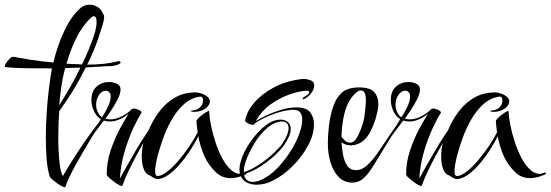

<svg xmlns="http://www.w3.org/2000/svg" viewBox="-193 -763 2343 817"><path d="M85 33Q82 36 66 27Q50 18 35 5.5Q20 -7 18 -14Q9 -43 5.5 -85Q2 -127 2 -176Q2 -227 5.5 -281Q9 -335 15 -384.5Q21 -434 28 -472Q-19 -472 -61.5 -472.5Q-104 -473 -133.5 -474.5Q-163 -476 -171 -478Q-175 -480 -169 -491Q-163 -502 -153 -512.5Q-143 -523 -134 -521Q-108 -516 -64 -509Q-20 -502 34 -497Q52 -572 82 -634.5Q112 -697 151 -730Q167 -743 189 -743Q206 -743 222 -733.5Q238 -724 245 -704Q250 -702 250 -691Q250 -675 240 -645.5Q230 -616 224 -596Q216 -573 204.5 -545.5Q193 -518 178 -488Q210 -488 243 -491Q276 -494 308 -502Q310 -502 310.5 -502.5Q311 -503 312 -503Q320 -503 320 -497Q320 -493 313 -490Q298 -482 273 -481.5Q248 -481 225 -479L172 -476Q149 -429 119.5 -380.5Q90 -332 59 -290Q57 -265 56 -237Q55 -209 55 -180Q55 -122 60 -74Q65 -26 75 -14Q88 -38 114.5 -80Q141 -122 173.5 -169Q206 -216 238 -254Q243 -260 246 -258Q249 -256 245 -251Q234 -237 223 -219.5Q212 -202 200 -183Q160 -117 128 -59.5Q96 -2 85 33ZM156 -489Q173 -523 185.5 -554.5Q198 -586 208 -615Q218 -648 218 -669Q218 -694 206 -694Q201 -694 196 -689Q157 -653 131.5 -601Q106 -549 90 -492Q102 -491 114 -490.5Q126 -490 139 -490Q143 -489 147 -489Q151 -489 156 -489ZM59 -315Q82 -351 105.5 -392Q129 -433 149 -475Q133 -475 117 -474.5Q101 -474 84 -473Q73 -431 67.5 -391Q62 -351 59 -315Z M328 27Q325 30 315 25Q305 20 293 11Q281 2 271.5 -6.5Q262 -15 261 -20Q261 -73 278 -123.5Q295 -174 317 -214.5Q339 -255 354 -279Q313 -246 274 -246Q260 -246 249 -250Q230 -225 211.5 -200.5Q193 -176 175 -150Q171 -144 169 -144Q168 -144 168 -146Q168 -150 171 -156Q189 -182 205.5 -207Q222 -232 236 -256Q217 -268 206.5 -291Q196 -314 196 -338Q196 -375 218 -394.5Q240 -414 271 -414Q289 -414 304.5 -406.5Q320 -399 320 -382Q320 -365 308 -341Q296 -317 281 -294.5Q266 -272 256 -258Q265 -255 276 -255Q300 -255 325.5 -268Q351 -281 366 -297Q369 -301 376 -301Q387 -301 400 -294Q413 -287 408 -281Q395 -262 375 -219.5Q355 -177 338 -121Q321 -65 317 -3Q327 -21 344 -51.5Q361 -82 382 -118Q403 -154 426.5 -189.5Q450 -225 474 -254Q479 -260 482 -258Q485 -256 481 -251Q457 -219 433 -180.5Q409 -142 388 -102.5Q367 -63 351 -29Q335 5 328 27ZM241 -264Q251 -278 264.5 -305Q278 -332 278 -352Q278 -365 271.5 -371Q265 -377 258 -377Q240 -377 228 -358.5Q216 -340 216 -318Q216 -302 222.5 -287Q229 -272 241 -264Z M475 -1Q471 -1 462.5 -5.5Q454 -10 446 -16Q430 -20 421.5 -37.5Q413 -55 411 -79Q409 -103 412 -127Q415 -151 422 -167Q433 -197 449.5 -231Q466 -265 491 -296Q516 -327 551 -347.5Q586 -368 634 -370Q659 -370 679.5 -358.5Q700 -347 700 -332Q700 -319 687.5 -306.5Q675 -294 652 -289Q648 -288 643.5 -287.5Q639 -287 634 -287Q620 -287 620 -290Q620 -293 626 -293Q643 -293 657 -305Q671 -317 671 -335Q671 -353 658 -352Q618 -346 587.5 -317.5Q557 -289 535.5 -250Q514 -211 500 -171Q486 -131 478 -101Q473 -81 469.5 -61Q466 -41 467.5 -27.5Q469 -14 477 -14Q494 -14 517.5 -32Q541 -50 565.5 -78.5Q590 -107 612 -139.5Q634 -172 648 -200Q646 -212 645 -224Q644 -236 643 -248Q643 -252 651.5 -260.5Q660 -269 671 -277Q682 -285 690 -289Q698 -293 697 -288Q698 -263 705 -228.5Q712 -194 724 -157.5Q736 -121 752.5 -90Q769 -59 789 -41Q809 -23 828 -23Q833 -23 837.5 -24.5Q842 -26 846 -27Q850 -29 854 -29Q856 -29 856 -27Q856 -21 848 -19Q817 -5 788 -5Q754 -5 729 -27Q694 -59 676.5 -99Q659 -139 651 -183Q636 -153 615 -121Q594 -89 570 -61.5Q546 -34 521.5 -17.5Q497 -1 475 -1Z M899 23Q875 23 856 13Q837 3 830 -18Q808 -12 785 -12Q782 -12 782.5 -15.5Q783 -19 786 -19Q797 -18 807 -20Q817 -22 828 -25Q827 -29 826.5 -33.5Q826 -38 826 -42Q826 -59 832 -78Q844 -119 874 -161.5Q904 -204 938 -230Q953 -242 969.5 -248Q986 -254 1000 -254Q1019 -254 1031.5 -244Q1044 -234 1044 -214Q1044 -201 1037.5 -184.5Q1031 -168 1017 -147Q1003 -127 977 -102.5Q951 -78 917.5 -56Q884 -34 845 -22Q851 11 882 11Q910 11 946 -13Q973 -31 999 -60.5Q1025 -90 1046.5 -124.5Q1068 -159 1080.5 -193.5Q1093 -228 1093 -256Q1093 -274 1084 -285Q1075 -296 1052 -296Q1048 -296 1043.5 -295.5Q1039 -295 1034 -294Q1006 -290 977.5 -280Q949 -270 926 -258.5Q903 -247 891 -237Q890 -232 882 -232Q873 -232 862 -238Q851 -244 850 -249Q856 -287 887.5 -324.5Q919 -362 970.5 -390Q1022 -418 1087 -426Q1089 -427 1092.5 -427Q1096 -427 1099 -427Q1113 -427 1128.5 -421.5Q1144 -416 1144 -399Q1144 -383 1130.5 -365.5Q1117 -348 1101 -342Q1100 -341 1097 -341Q1095 -341 1095 -343.5Q1095 -346 1099 -349Q1103 -351 1109.5 -355.5Q1116 -360 1120 -363Q1123 -368 1123 -371Q1123 -377 1112 -377Q1083 -376 1041.5 -362Q1000 -348 960 -320Q920 -292 896 -248Q915 -260 944 -273.5Q973 -287 1006 -296.5Q1039 -306 1068 -306Q1112 -306 1127.5 -284.5Q1143 -263 1143 -235Q1143 -190 1117.5 -143Q1092 -96 1053 -57Q1014 -18 971 4Q936 23 899 23ZM845 -30Q879 -42 911.5 -64Q944 -86 969.5 -109.5Q995 -133 1008 -151Q1022 -172 1028.5 -188.5Q1035 -205 1035 -217Q1035 -246 1005 -246Q993 -246 978 -240Q963 -234 947 -221Q915 -195 889 -152Q863 -109 851 -71Q843 -47 845 -30Z M1306 14Q1272 14 1249 -9Q1226 -32 1214 -70Q1202 -108 1202 -153Q1202 -189 1207 -229.5Q1212 -270 1223.5 -305.5Q1235 -341 1254 -361Q1279 -391 1335 -391Q1382 -391 1399.5 -371Q1417 -351 1417 -320Q1417 -305 1413 -287.5Q1409 -270 1404 -253Q1396 -228 1383.5 -203.5Q1371 -179 1351 -162.5Q1331 -146 1300 -144Q1296 -144 1283.5 -146.5Q1271 -149 1260 -158Q1262 -131 1267 -103.5Q1272 -76 1285 -57.5Q1298 -39 1323 -39Q1347 -39 1370 -60.5Q1393 -82 1412 -109.5Q1431 -137 1443 -155Q1460 -180 1477 -205.5Q1494 -231 1509 -248Q1514 -254 1516 -254Q1522 -254 1515 -245Q1484 -204 1450 -146Q1417 -92 1395 -56.5Q1373 -21 1353 -3.5Q1333 14 1306 14ZM1298 -156Q1310 -156 1320.5 -170Q1331 -184 1339 -204Q1347 -224 1352 -242Q1357 -260 1358 -269Q1359 -283 1361.5 -302Q1364 -321 1364 -337Q1364 -354 1359.5 -366Q1355 -378 1342 -378Q1331 -378 1316.5 -363.5Q1302 -349 1291 -329Q1276 -301 1268.5 -261.5Q1261 -222 1260 -181Q1267 -172 1275.5 -164Q1284 -156 1298 -156Z M1602 27Q1599 30 1589 25Q1579 20 1567 11Q1555 2 1545.5 -6.5Q1536 -15 1535 -20Q1535 -73 1552 -123.5Q1569 -174 1591 -214.5Q1613 -255 1628 -279Q1587 -246 1548 -246Q1534 -246 1523 -250Q1504 -225 1485.5 -200.5Q1467 -176 1449 -150Q1445 -144 1443 -144Q1442 -144 1442 -146Q1442 -150 1445 -156Q1463 -182 1479.5 -207Q1496 -232 1510 -256Q1491 -268 1480.5 -291Q1470 -314 1470 -338Q1470 -375 1492 -394.5Q1514 -414 1545 -414Q1563 -414 1578.5 -406.5Q1594 -399 1594 -382Q1594 -365 1582 -341Q1570 -317 1555 -294.5Q1540 -272 1530 -258Q1539 -255 1550 -255Q1574 -255 1599.5 -268Q1625 -281 1640 -297Q1643 -301 1650 -301Q1661 -301 1674 -294Q1687 -287 1682 -281Q1669 -262 1649 -219.5Q1629 -177 1612 -121Q1595 -65 1591 -3Q1601 -21 1618 -51.5Q1635 -82 1656 -118Q1677 -154 1700.5 -189.5Q1724 -225 1748 -254Q1753 -260 1756 -258Q1759 -256 1755 -251Q1731 -219 1707 -180.5Q1683 -142 1662 -102.5Q1641 -63 1625 -29Q1609 5 1602 27ZM1515 -264Q1525 -278 1538.5 -305Q1552 -332 1552 -352Q1552 -365 1545.5 -371Q1539 -377 1532 -377Q1514 -377 1502 -358.5Q1490 -340 1490 -318Q1490 -302 1496.5 -287Q1503 -272 1515 -264Z M1749 -1Q1745 -1 1736.5 -5.5Q1728 -10 1720 -16Q1704 -20 1695.5 -37.5Q1687 -55 1685 -79Q1683 -103 1686 -127Q1689 -151 1696 -167Q1707 -197 1723.5 -231Q1740 -265 1765 -296Q1790 -327 1825 -347.5Q1860 -368 1908 -370Q1933 -370 1953.5 -358.5Q1974 -347 1974 -332Q1974 -319 1961.5 -306.5Q1949 -294 1926 -289Q1922 -288 1917.5 -287.5Q1913 -287 1908 -287Q1894 -287 1894 -290Q1894 -293 1900 -293Q1917 -293 1931 -305Q1945 -317 1945 -335Q1945 -353 1932 -352Q1892 -346 1861.5 -317.5Q1831 -289 1809.5 -250Q1788 -211 1774 -171Q1760 -131 1752 -101Q1747 -81 1743.5 -61Q1740 -41 1741.5 -27.5Q1743 -14 1751 -14Q1768 -14 1791.5 -32Q1815 -50 1839.5 -78.5Q1864 -107 1886 -139.5Q1908 -172 1922 -200Q1920 -212 1919 -224Q1918 -236 1917 -248Q1917 -252 1925.5 -260.5Q1934 -269 1945 -277Q1956 -285 1964 -289Q1972 -293 1971 -288Q1972 -263 1979 -228.5Q1986 -194 1998 -157.5Q2010 -121 2026.5 -90Q2043 -59 2063 -41Q2083 -23 2102 -23Q2107 -23 2111.5 -24.5Q2116 -26 2120 -27Q2124 -29 2128 -29Q2130 -29 2130 -27Q2130 -21 2122 -19Q2091 -5 2062 -5Q2028 -5 2003 -27Q1968 -59 1950.5 -99Q1933 -139 1925 -183Q1910 -153 1889 -121Q1868 -89 1844 -61.5Q1820 -34 1795.5 -17.5Q1771 -1 1749 -1Z"/></svg>

Font: Festive
Style: Regular
Weight: 400
Designer: Robert E. Leuschke
Foundry: Robert E. Leuschke
Version: Version 1.101; ttfautohint (v1.8.3)